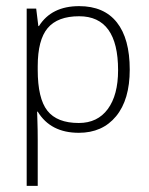

<svg xmlns="http://www.w3.org/2000/svg" viewBox="-20 -426 487 626"><path d="M237 7Q145 7 103 -62H101L102 -31Q103 -4 103 29V180H67V-398H98L105 -341H107Q148 -406 238 -406Q319 -406 361 -353Q403 -300 403 -199Q403 -101 358.5 -47Q314 7 237 7ZM237 -25Q298 -25 331.5 -70.5Q365 -116 365 -197Q365 -373 238 -373Q168 -373 135.5 -334.5Q103 -296 103 -210V-198Q103 -105 134.5 -65Q166 -25 237 -25Z"/></svg>

Font: Azad Pori Unicode
Style: Regular
Weight: 400
Designer: Abul Kalam Azad
Foundry: Lipighor Font Foundry
Version: Version 1.026;December 22, 2019;FontCreator 12.0.0.2547 64-b